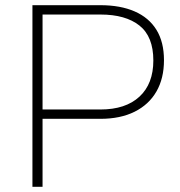

<svg xmlns="http://www.w3.org/2000/svg" viewBox="-20 -720 692 740"><path d="M105 0V-700H367Q444 -700 499 -676Q554 -652 583 -605Q612 -558 612 -488Q612 -418 583 -367.5Q554 -317 499 -289.5Q444 -262 367 -262H144V0ZM144 -298H367Q464 -298 517.5 -347.5Q571 -397 571 -487Q571 -579 517.5 -621.5Q464 -664 367 -664H144Z"/></svg>

Font: REM Medium Thin
Style: Regular
Weight: 250
Version: Version 1.005;gftools[0.9.28]